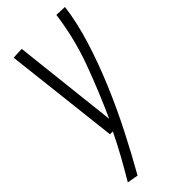

<svg xmlns="http://www.w3.org/2000/svg" viewBox="-244 -587 851 851"><g transform="rotate(-45 181.5 -162.0)"><path d="M311 -540 363 -538Q352 -452 322 -355Q292 -258 250 -158Q208 -58 159 38Q110 134 62 218L10 209Q38 162 67 110Q96 58 123 2H105L43 -540L96 -542L151 -49Q203 -163 248.5 -286.5Q294 -410 311 -540Z"/></g></svg>

Font: Georama SemiCondensed Light
Style: Italic
Weight: 300
Width: 4
Italic angle: -9°
Designer: Jean-Baptiste Levee
Foundry: Production Type
Version: Version 1.000